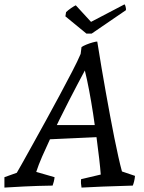

<svg xmlns="http://www.w3.org/2000/svg" viewBox="-43 -837 654 869"><path d="M-23 12Q-23 0 -23 -11.5Q-23 -23 -23 -35L33 -55Q38 -63 57 -97Q76 -131 104 -181.5Q132 -232 164 -290Q196 -348 227 -406Q258 -464 283.5 -513Q309 -562 322 -593L326 -624Q333 -629 347.5 -635Q362 -641 376.5 -645Q391 -649 397 -649L398 -644Q407 -588 416.5 -531Q426 -474 436 -419Q446 -364 455.5 -312Q465 -260 474.5 -213.5Q484 -167 492.5 -128.5Q501 -90 509 -61L568 -41Q567 -28 564 -16Q561 -4 558 3Q482 5 421 7.5Q360 10 326 12Q324 2 323.5 -7Q323 -16 324 -26L413 -47Q411 -75 406 -118.5Q401 -162 394 -214.5Q387 -267 378.5 -322Q370 -377 360.5 -427.5Q351 -478 341 -518L340 -516Q326 -490 307.5 -455Q289 -420 268 -379Q247 -338 225.5 -294.5Q204 -251 184 -208.5Q164 -166 147.5 -128Q131 -90 121 -59L204 -35Q203 -25 200.5 -15Q198 -5 195 3Q126 4 66 7Q6 10 -23 12ZM170 -206 204 -271H411V-217ZM348 -685 253 -763 256 -782Q265 -791 279 -800.5Q293 -810 300 -813L369 -738L520 -817Q523 -817 525.5 -806.5Q528 -796 527 -791L372 -685Z"/></svg>

Font: Labrada
Style: Italic
Weight: 400
Italic angle: -7°
Designer: Mercedes Jáuregui
Foundry: Omnibus-Type Team
Version: Version 1.000